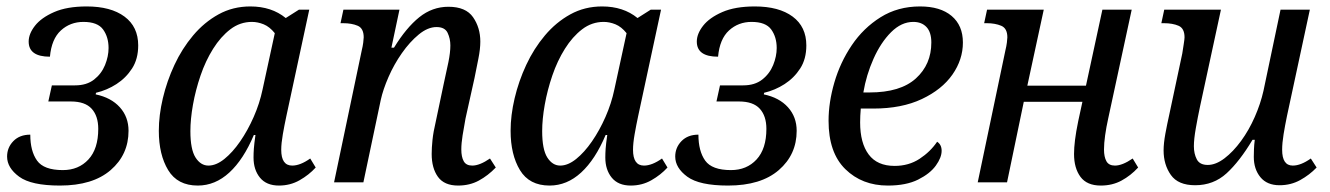

<svg xmlns="http://www.w3.org/2000/svg" viewBox="-20 -566 4128 596"><path d="M166 10Q77 10 39.5 -17.5Q2 -45 2 -80Q2 -108 21.5 -128Q41 -148 74 -148Q74 -97 95 -67.5Q116 -38 175 -38Q224 -38 254.5 -71Q285 -104 285 -166Q285 -206 264.5 -228.5Q244 -251 200 -251H130L141 -301H213Q249 -301 272 -319Q295 -337 306 -364Q317 -391 317 -417Q317 -451 300 -474.5Q283 -498 239 -498Q198 -498 169 -471.5Q140 -445 135 -390Q69 -390 69 -437Q69 -461 88.5 -486Q108 -511 148 -528.5Q188 -546 249 -546Q324 -546 366.5 -514.5Q409 -483 409 -425Q409 -383 390 -353.5Q371 -324 341.5 -305Q312 -286 278 -278L277 -273Q325 -263 352 -233Q379 -203 379 -160Q379 -86 323.5 -38Q268 10 166 10Z M594 10Q531 10 502 -38Q473 -86 473 -160Q473 -208 485.5 -261Q498 -314 521.5 -364.5Q545 -415 579.5 -456Q614 -497 658.5 -521.5Q703 -546 757 -546Q823 -546 867 -510L908 -536H940L869 -206Q863 -178 858 -149.5Q853 -121 853 -101Q853 -52 887 -52Q912 -52 943 -74L960 -46Q939 -23 910 -6.5Q881 10 846 10Q807 10 787 -14.5Q767 -39 767 -77Q767 -90 768 -104.5Q769 -119 773 -147H768Q736 -71 692 -30.5Q648 10 594 10ZM627 -52Q651 -52 676.5 -72.5Q702 -93 725.5 -127Q749 -161 767.5 -203Q786 -245 795 -288L833 -463Q817 -483 798.5 -490.5Q780 -498 762 -498Q725 -498 695 -475Q665 -452 641.5 -414.5Q618 -377 602.5 -331.5Q587 -286 579 -241Q571 -196 571 -159Q571 -102 587 -77Q603 -52 627 -52Z M1402 10Q1359 10 1339.5 -17Q1320 -44 1320 -88Q1320 -107 1322.5 -131.5Q1325 -156 1333 -190L1357 -304Q1366 -344 1372 -373.5Q1378 -403 1378 -425Q1378 -446 1369.5 -464Q1361 -482 1335 -482Q1308 -482 1280 -459Q1252 -436 1227.5 -401Q1203 -366 1186 -327Q1169 -288 1162 -256L1108 0H1017L1103 -410Q1106 -422 1107.5 -433.5Q1109 -445 1109 -450Q1109 -478 1090.5 -486Q1072 -494 1045 -494H1037L1046 -536H1220L1195 -418H1203Q1241 -480 1281.5 -512.5Q1322 -545 1372 -545Q1426 -545 1448.5 -512.5Q1471 -480 1471 -437Q1471 -414 1465 -384Q1459 -354 1453 -324L1425 -198Q1420 -171 1416 -146Q1412 -121 1412 -102Q1412 -79 1419.5 -65.5Q1427 -52 1446 -52Q1469 -52 1501 -74L1519 -46Q1495 -21 1466.5 -5.5Q1438 10 1402 10Z M1686 10Q1623 10 1594 -38Q1565 -86 1565 -160Q1565 -208 1577.5 -261Q1590 -314 1613.5 -364.5Q1637 -415 1671.5 -456Q1706 -497 1750.5 -521.5Q1795 -546 1849 -546Q1915 -546 1959 -510L2000 -536H2032L1961 -206Q1955 -178 1950 -149.5Q1945 -121 1945 -101Q1945 -52 1979 -52Q2004 -52 2035 -74L2052 -46Q2031 -23 2002 -6.5Q1973 10 1938 10Q1899 10 1879 -14.5Q1859 -39 1859 -77Q1859 -90 1860 -104.5Q1861 -119 1865 -147H1860Q1828 -71 1784 -30.5Q1740 10 1686 10ZM1719 -52Q1743 -52 1768.5 -72.5Q1794 -93 1817.5 -127Q1841 -161 1859.5 -203Q1878 -245 1887 -288L1925 -463Q1909 -483 1890.5 -490.5Q1872 -498 1854 -498Q1817 -498 1787 -475Q1757 -452 1733.5 -414.5Q1710 -377 1694.5 -331.5Q1679 -286 1671 -241Q1663 -196 1663 -159Q1663 -102 1679 -77Q1695 -52 1719 -52Z M2240 10Q2151 10 2113.5 -17.5Q2076 -45 2076 -80Q2076 -108 2095.5 -128Q2115 -148 2148 -148Q2148 -97 2169 -67.5Q2190 -38 2249 -38Q2298 -38 2328.5 -71Q2359 -104 2359 -166Q2359 -206 2338.5 -228.5Q2318 -251 2274 -251H2204L2215 -301H2287Q2323 -301 2346 -319Q2369 -337 2380 -364Q2391 -391 2391 -417Q2391 -451 2374 -474.5Q2357 -498 2313 -498Q2272 -498 2243 -471.5Q2214 -445 2209 -390Q2143 -390 2143 -437Q2143 -461 2162.5 -486Q2182 -511 2222 -528.5Q2262 -546 2323 -546Q2398 -546 2440.5 -514.5Q2483 -483 2483 -425Q2483 -383 2464 -353.5Q2445 -324 2415.5 -305Q2386 -286 2352 -278L2351 -273Q2399 -263 2426 -233Q2453 -203 2453 -160Q2453 -86 2397.5 -38Q2342 10 2240 10Z M2736 10Q2656 10 2604 -41Q2552 -92 2552 -191Q2552 -248 2570 -310Q2588 -372 2624 -425.5Q2660 -479 2713.5 -512.5Q2767 -546 2836 -546Q2899 -546 2934 -516.5Q2969 -487 2969 -434Q2969 -381 2936.5 -334.5Q2904 -288 2841.5 -258.5Q2779 -229 2691 -229H2652Q2651 -218 2650.5 -207Q2650 -196 2650 -186Q2650 -122 2676.5 -86.5Q2703 -51 2757 -51Q2801 -51 2834.5 -73Q2868 -95 2889 -126Q2903 -117 2903 -98Q2903 -77 2885 -52Q2867 -27 2830 -8.5Q2793 10 2736 10ZM2660 -279H2679Q2775 -279 2823 -322.5Q2871 -366 2871 -434Q2871 -466 2856 -482Q2841 -498 2815 -498Q2778 -498 2746 -466Q2714 -434 2691.5 -383.5Q2669 -333 2660 -279Z M3397 10Q3354 10 3334 -17Q3314 -44 3314 -88Q3314 -107 3317 -131.5Q3320 -156 3327 -190L3340 -250H3158L3106 0H3015L3101 -410Q3104 -422 3105.5 -433.5Q3107 -445 3107 -450Q3107 -478 3088 -486Q3069 -494 3043 -494H3035L3044 -536H3220L3169 -300H3351L3402 -536H3493L3420 -198Q3414 -171 3410.5 -146Q3407 -121 3407 -102Q3407 -79 3414.5 -65.5Q3422 -52 3441 -52Q3464 -52 3496 -74L3513 -46Q3490 -21 3461.5 -5.5Q3433 10 3397 10Z M3690 9Q3637 9 3614.5 -23Q3592 -55 3592 -99Q3592 -121 3597.5 -151Q3603 -181 3610 -212L3650 -400Q3652 -413 3654.5 -429Q3657 -445 3657 -450Q3657 -478 3638.5 -486Q3620 -494 3593 -494H3585L3594 -536H3770L3705 -235Q3698 -202 3692 -168Q3686 -134 3686 -112Q3686 -89 3695 -71.5Q3704 -54 3729 -54Q3754 -54 3781 -74.5Q3808 -95 3832.5 -128.5Q3857 -162 3875 -203Q3893 -244 3902 -284L3955 -536H4046L3975 -206Q3969 -177 3964.5 -149.5Q3960 -122 3960 -101Q3960 -52 3993 -52Q4018 -52 4049 -74L4067 -46Q4045 -23 4016 -7Q3987 9 3952 9Q3913 9 3892.5 -16Q3872 -41 3872 -79Q3872 -89 3872.5 -102.5Q3873 -116 3875 -132H3868Q3828 -65 3787.5 -28Q3747 9 3690 9Z"/></svg>

Font: Noto Serif SemiCondensed
Style: Italic
Weight: 400
Width: 4
Italic angle: -12°
Designer: Monotype Design Team
Foundry: Monotype Imaging Inc.
Version: Version 2.013